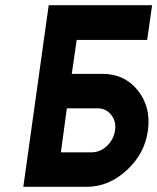

<svg xmlns="http://www.w3.org/2000/svg" viewBox="-20 -721 607 741"><path d="M168 -701 70 0H314Q400 0 469 -64Q504 -96 524.5 -134.5Q545 -173 551 -218Q563 -308 512 -372Q461 -436 375 -436H257L276 -567H548L567 -701ZM238 -303H356Q389 -303 409 -278Q429 -253 424 -218Q419 -183 393 -158Q367 -133 332 -133H215Z"/></svg>

Font: Unageo
Style: Bold-Italic
Weight: 700
Designer: Richard Sepsi
Foundry: Richard Sepsi
Version: Version 2.000